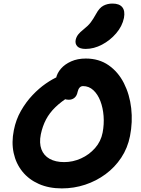

<svg xmlns="http://www.w3.org/2000/svg" viewBox="-20 -1036 782 1066"><path d="M323.2 10Q251.4 10 195.6 -14.7Q139.8 -39.4 104.1 -83.8Q68.4 -128.2 55.8 -186.9Q43.2 -245.6 56.8 -312.8Q68.4 -372.2 96.6 -421.2Q124.8 -470.2 160.8 -508.1Q196.8 -546 234.3 -571.9Q271.8 -597.8 303.2 -611Q334.6 -624.2 352.6 -624.2Q374.6 -624.2 386.7 -617.8Q398.8 -611.4 407.6 -593.2Q422.2 -564.6 409 -541.5Q395.8 -518.4 368 -502.2Q320 -472.4 287.4 -440.8Q254.8 -409.2 235.5 -372.5Q216.2 -335.8 206.6 -290Q197 -242 209.9 -207.3Q222.8 -172.6 255.4 -154.3Q288 -136 336.2 -136Q384.8 -136 429.9 -156.4Q475 -176.8 507.7 -213.8Q540.4 -250.8 549.8 -300Q558.6 -346.6 555.1 -392.1Q551.6 -437.6 537.2 -475.1Q522.8 -512.6 498.3 -535.3Q473.8 -558 441 -558Q429.4 -558 421.8 -549.4Q414.2 -540.8 410.8 -525.6Q406.8 -504.4 393.8 -493.3Q380.8 -482.2 362 -482.2Q338.6 -482.2 319.5 -495.6Q300.4 -509 291.7 -535.5Q283 -562 290.8 -600.8Q297 -630.2 318.5 -654.9Q340 -679.6 375.3 -695.3Q410.6 -711 456.2 -711Q529.6 -711 583 -673.8Q636.4 -636.6 668.1 -574Q699.8 -511.4 708.5 -435.1Q717.2 -358.8 701.8 -280.4Q688.8 -214.4 653.2 -160.6Q617.6 -106.8 565.9 -68.8Q514.2 -30.8 452.4 -10.4Q390.6 10 323.2 10ZM455.6 -764.4Q423 -764.4 409.4 -778.6Q395.8 -792.8 400.2 -815Q404 -831.4 414.2 -844.5Q424.4 -857.6 443.6 -872.6Q469.2 -892.6 483.5 -911.5Q497.8 -930.4 513.2 -958.4Q531.6 -992.6 554.1 -1004.4Q576.6 -1016.2 604.6 -1016.2Q642.8 -1016.2 659.1 -995.8Q675.4 -975.4 668.2 -936.4Q658.6 -890.2 625 -851Q591.4 -811.8 546.3 -788.1Q501.2 -764.4 455.6 -764.4Z"/></svg>

Font: Shantell Sans Light
Style: Italic
Weight: 300
Italic angle: -11°
Designer: Stephen Nixon, Anya Danilova, Shantell Martin
Foundry: Arrow Type
Version: Version 1.008;[ac192a2d6]